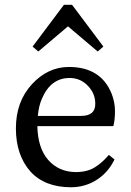

<svg xmlns="http://www.w3.org/2000/svg" viewBox="-20 -773 550 808"><path d="M279.3 15.1Q168.5 15.1 107.9 -51.3Q46.9 -120.6 46.9 -232.9Q46.9 -345.2 114.3 -418.5Q181.6 -491.2 270 -491.2Q404.3 -491.2 449.7 -378.9Q463.9 -342.8 463.9 -305.2Q463.9 -267.6 457 -242.2H137.2Q139.2 -149.4 183.1 -99.6Q227.1 -49.8 298.8 -48.8Q346.7 -48.8 378.9 -68.8Q411.1 -88.9 438 -121.1L461.9 -102.1Q436 -47.9 387.7 -16.6Q339.4 14.6 279.3 15.1ZM320.8 -285.2Q381.8 -285.2 380.9 -336.9Q380.9 -379.9 349.6 -412.1Q318.4 -444.8 272.9 -444.8Q193.8 -444.8 156.7 -358.4Q143.1 -328.1 139.2 -285.2ZM391.1 -556.2 266.1 -662.1 141.1 -556.2 117.2 -577.1 249 -752.9H283.2L415 -577.1Z"/></svg>

Font: SourceSerifPro-Regular
Style: Regular
Weight: 400
Designer: Frank Grießhammer
Foundry: Adobe Systems Incorporated
Version: Version 1.014;PS Version 1.0;hotconv 1.0.73;makeotf.lib2.5.5